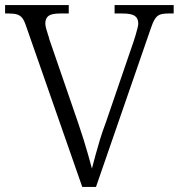

<svg xmlns="http://www.w3.org/2000/svg" viewBox="-20 -734 702 754"><path d="M83 -630Q76 -652 68 -662.5Q60 -673 48 -677Q36 -681 15 -681H0V-714H250V-681H216Q183 -681 170.5 -671.5Q158 -662 158 -642Q158 -634 161 -622.5Q164 -611 168 -599.5Q172 -588 174 -579L286 -254Q298 -219 308 -187Q318 -155 326 -126.5Q334 -98 341 -72Q348 -99 355.5 -126.5Q363 -154 372.5 -185.5Q382 -217 396 -254L506 -575Q509 -583 512.5 -596Q516 -609 519.5 -621.5Q523 -634 523 -641Q523 -662 509.5 -671.5Q496 -681 461 -681H430V-714H662V-681H641Q620 -681 608 -676.5Q596 -672 587.5 -658Q579 -644 570 -616L357 0H303Z"/></svg>

Font: Noto Rashi Hebrew Light
Style: Regular
Weight: 300
Version: Version 1.006